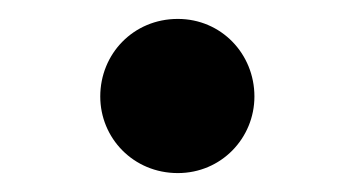

<svg xmlns="http://www.w3.org/2000/svg" viewBox="-20 -467 375 203"><path d="M168 -284C214 -284 249 -321 249 -365C249 -410 214 -447 168 -447C121 -447 86 -410 86 -365C86 -321 121 -284 168 -284Z"/></svg>

Font: Noto Serif JP
Style: Bold
Weight: 700
Designer: Ryoko NISHIZUKA 西塚涼子 (kana & ideographs); Frank Grießhammer (Latin, Greek & Cyrillic); Wenlong ZHANG 张文龙 (bopomofo); San
Foundry: Adobe
Version: Version 2.001;hotconv 1.1.0;makeotfexe 2.6.0